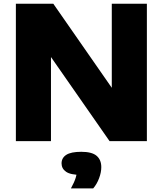

<svg xmlns="http://www.w3.org/2000/svg" viewBox="-20 -760 876 1034"><path d="M65.5 0V-740H267L614.5 -240.5H582V-740H771V0H570L222 -499.5H254.5V0ZM362 254.5Q381 220 388 196.2Q395 172.5 395 146.5L431.5 182H418.5Q360 182 335.8 165Q311.5 148 311.5 120Q311.5 90.5 336.8 74Q362 57.5 418 57.5Q475 57.5 500.2 79Q525.5 100.5 525.5 140Q525.5 168.5 513.5 200.2Q501.5 232 482 254.5Z"/></svg>

Font: Encode Sans SC SemiExpanded ExtraBold
Style: Regular
Weight: 800
Width: 6
Designer: Multiple Designers
Foundry: Impallari Type
Version: Version 3.002